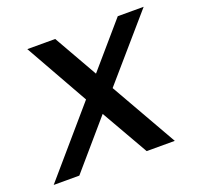

<svg xmlns="http://www.w3.org/2000/svg" viewBox="-120 -614 737 718"><g transform="rotate(-20 249.0 -255.5)"><path d="M521 -511H418L268 -337L169 -511H58L200 -259L-23 0H79L240 -187L347 0H459L308 -265Z"/></g></svg>

Font: Chivo
Style: Italic
Weight: 400
Italic angle: -8°
Designer: Hector Gatti
Foundry: Omnibus-Type
Version: Version 1.003;PS 001.003;hotconv 1.0.70;makeotf.lib2.5.58329